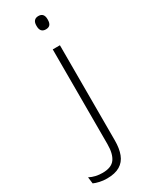

<svg xmlns="http://www.w3.org/2000/svg" viewBox="-282 -700 713 917"><g transform="rotate(-30 74.5 -241.0)"><path d="M95.5 -22.5V-486.5H135V-22.5ZM115.5 -585.5Q100 -585.5 92.2 -594.5Q84.5 -603.5 84.5 -620.5V-624.5Q84.5 -641 92.2 -650Q100 -659 115.5 -659Q131 -659 138.5 -650Q146 -641 146 -624.5V-620.5Q146 -603 138.5 -594.2Q131 -585.5 115.5 -585.5ZM12 177.5Q-8.5 177.5 -27.5 173.2Q-46.5 169 -59.5 163L-64 127Q-47.5 135.5 -29.8 139.5Q-12 143.5 7 143.5Q56.5 143.5 76 116.2Q95.5 89 95.5 36V-150.5H135V38Q135 82.5 123 113.8Q111 145 84 161.2Q57 177.5 12 177.5Z"/></g></svg>

Font: Anek Latin Medium ExtraLight
Style: Regular
Weight: 250
Version: Version 1.003